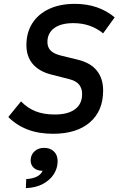

<svg xmlns="http://www.w3.org/2000/svg" viewBox="-20 -682 620 996"><path d="M255 12Q181 12 123.5 -10Q66 -32 23 -75L89 -156Q123 -121 165 -104.5Q207 -88 264 -88Q333 -88 369.5 -115.5Q406 -143 406 -194Q406 -224 390 -243.5Q374 -263 337 -272L247 -295Q183 -311 150 -350Q117 -389 117 -448Q117 -513 147.5 -561Q178 -609 234.5 -635.5Q291 -662 368 -662Q491 -662 575 -592L515 -509Q450 -562 361 -562Q296 -562 261 -536Q226 -510 226 -464Q226 -437 242.5 -420Q259 -403 295 -394L385 -372Q450 -356 482.5 -315.5Q515 -275 515 -212Q515 -107 446.5 -47.5Q378 12 255 12ZM114 294 116 247Q149 245 170.5 234.5Q192 224 201 204Q172 204 155.5 189Q139 174 139 150Q139 122 158.5 103.5Q178 85 209 85Q240 85 259.5 103.5Q279 122 279 154Q279 190 259.5 221Q240 252 203 272Q166 292 114 294Z"/></svg>

Font: Sometype Mono SemiBold
Style: Italic
Weight: 600
Italic angle: -12°
Designer: Ryoichi Tsunekawa
Foundry: Dharma Type
Version: Version 1.001